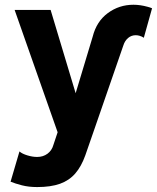

<svg xmlns="http://www.w3.org/2000/svg" viewBox="-20 -549 651 797"><path d="M577 -392.2 611.2 -514.6Q606.9 -516.4 602.4 -518Q597.9 -519.5 593.1 -520.7Q562.1 -529.3 534.1 -529.3Q474.5 -529.3 427.6 -494.7Q380.7 -460.1 364.7 -396.7L492 -360.3Q498.1 -379.7 511.7 -391.3Q525.3 -402.8 543.4 -402.8Q551.7 -402.8 559.3 -400.5Q570 -397.3 577 -392.2ZM334 96.1 367.4 0 492 -360.3 364.7 -396.7 294 -162.1 190.1 -507.8H40.7L219.2 0L201.5 53.1Q195.1 75.9 177 89.2Q158.9 102.5 134.4 102.5Q114.9 102.5 93.4 95.9Q71.8 89.4 60.8 79.6L23.9 205.2Q42.9 213 71.2 220.3Q99.5 227.5 134.4 227.5Q190.8 227.5 229.2 213.8Q267.5 200 292.6 170.9Q317.7 141.9 334 96.1Z"/></svg>

Font: Giphurs SC
Style: Regular
Weight: 400
Version: Version 0.920